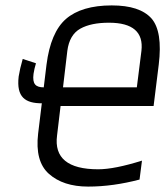

<svg xmlns="http://www.w3.org/2000/svg" viewBox="-20 -680 611 710"><path d="M548 -288 567 -441C577 -523 568 -580 540 -612C511 -644 463 -660 393 -660C319 -660 262 -643 224 -610C186 -577 162 -520 152 -441L121 -186C113 -118 126 -68 161 -37C196 -6 244 10 306 10C368 10 431 1 496 -16L505 -86C438 -65 384 -54 343 -54C231 -54 180 -96 191 -179L204 -288ZM486 -357H213L229 -492C234 -531 250 -559 277 -574C304 -589 339 -596 383 -596C471 -596 511 -561 503 -492ZM104 -407C106 -420 109 -433 113 -446L64 -462C57 -438 52 -416 49 -397C40 -320 74 -298 135 -298L142 -357C112 -357 99 -369 104 -407Z"/></svg>

Font: Gamestation Condensed
Style: Italic
Weight: 400
Width: 3
Designer: Jonas Hecksher
Foundry: Jonas Hecksher, Playtypeª, e-types AS
Version: Version 1.003